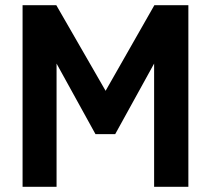

<svg xmlns="http://www.w3.org/2000/svg" viewBox="-20 -720 812 740"><path d="M67 0V-700H197L387 -370L575 -700H706V0H574V-475L424 -203H348L198 -475V0Z"/></svg>

Font: Zen Kaku Gothic New Black
Style: Regular
Weight: 900
Designer: Yoshimichi Ohira
Foundry: Positype
Version: Version 1.001